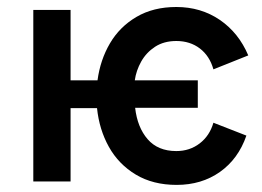

<svg xmlns="http://www.w3.org/2000/svg" viewBox="-20 -516 746 546"><path d="M255.9 -208.5H180.7V0H74.7V-487.8H180.7V-287.6H257.3Q265.1 -345.7 292.7 -392.8Q320.3 -439.9 368.2 -468Q416 -496.1 481.4 -496.1Q551.3 -496.1 605 -459.5Q658.7 -422.9 686 -358.4L586.9 -318.8Q576.2 -356.9 548.3 -378.2Q520.5 -399.4 481.4 -399.4Q446.3 -399.4 421.1 -383.1Q396 -366.7 381.6 -341.1Q367.2 -315.4 363.3 -287.6H542.5V-209.5H364.3Q370.6 -153.8 399.9 -120.1Q429.2 -86.4 481.4 -86.4Q519.5 -86.4 547.9 -108.2Q576.2 -129.9 586.9 -167L680.7 -130.4Q657.7 -64 605.5 -27.1Q553.2 9.8 482.4 9.8Q415 9.8 366.2 -19.5Q317.4 -48.8 289.8 -98.1Q262.2 -147.5 255.9 -208.5Z"/></svg>

Font: Acari Sans SemiBold
Style: Regular
Weight: 600
Designer: Alfredo Marco Pradil and Stefan Peev
Foundry: Hanken Design Co.
Version: Version 1.045;January 11, 2019;FontCreator 11.5.0.2425 64-bi